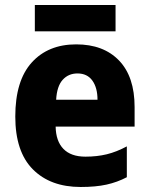

<svg xmlns="http://www.w3.org/2000/svg" viewBox="-20 -736 596 766"><path d="M284 -559Q393 -559 455 -494.5Q517 -430 517 -309V-231H202Q203 -173 233 -142Q263 -111 321 -111Q367 -111 406 -120.5Q445 -130 486 -152V-29Q448 -9 405 0.5Q362 10 302 10Q181 10 111 -60.5Q41 -131 41 -271Q41 -414 106.5 -486.5Q172 -559 284 -559ZM289 -443Q253 -443 230 -417.5Q207 -392 204 -338H369Q369 -386 348.5 -414.5Q328 -443 289 -443ZM441 -716V-611H119V-716Z"/></svg>

Font: Noto Sans Lao UI SemCond ExtBd
Style: Regular
Weight: 800
Width: 4
Designer: Monotype Design Team
Foundry: Monotype Imaging Inc.
Version: Version 2.000; ttfautohint (v1.8.4.7-5d5b)